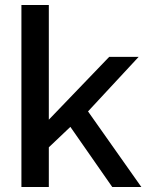

<svg xmlns="http://www.w3.org/2000/svg" viewBox="-20 -750 588 770"><path d="M430.2 0 262.2 -241.2 175.8 -159.2V0H65.9V-730H175.8V-270L418 -522H536.1L333 -303.2L546.9 0Z"/></svg>

Font: Rawline SemiBold
Style: Regular
Weight: 600
Designer: Matt McInerney, Pablo Impallari, Rodrigo Fuenzalida
Foundry: Matt McInerney, Pablo Impallari, Rodrigo Fuenzalida
Version: Version 4.020;PS 004.020;hotconv 1.0.88;makeotf.lib2.5.64775